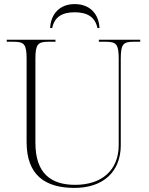

<svg xmlns="http://www.w3.org/2000/svg" viewBox="-20 -908 727 938"><path d="M225 -771H235C246 -825 283 -848 345 -848C406 -848 445 -825 456 -771H466C463 -838 421 -888 345 -888C270 -888 228 -838 225 -771ZM344 10C483 10 570 -68 570 -199V-619C570 -690 580 -704 631 -704H665V-714H463V-704H498C549 -704 560 -690 560 -620V-200C560 -75 476 -5 347 -5C228 -5 153 -62 153 -210V-620C153 -690 164 -704 215 -704H251V-714H13V-704H48C99 -704 110 -690 110 -620V-214C110 -51 202 10 344 10Z"/></svg>

Font: Noto Serif Display ExtraLight
Style: Regular
Weight: 200
Designer: Monotype Design Team
Foundry: Monotype Imaging Inc.
Version: Version 2.009